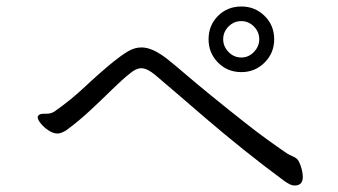

<svg xmlns="http://www.w3.org/2000/svg" viewBox="-20 -678 1040 591"><path d="M824 -557Q824 -515 794.5 -485.5Q765 -456 723 -456Q680 -456 651 -485.5Q622 -515 622 -557Q622 -600 651 -629Q680 -658 723 -658Q765 -658 794.5 -629Q824 -600 824 -557ZM723 -501Q745 -501 761.5 -518Q778 -535 778 -557Q778 -580 761.5 -596.5Q745 -613 723 -613Q700 -613 683.5 -596.5Q667 -580 667 -557Q667 -535 683.5 -518Q700 -501 723 -501ZM124 -328Q137 -328 148 -335Q198 -370 241 -410.5Q284 -451 329 -488Q354 -508 374 -520Q394 -532 416 -532Q449 -532 494 -497Q512 -483 547 -453Q582 -423 631 -383Q680 -343 738.5 -297Q797 -251 863 -206Q871 -201 879.5 -197.5Q888 -194 894 -189Q900 -184 906 -166Q912 -148 912 -133Q912 -107 887 -107Q879 -107 870.5 -111.5Q862 -116 855 -121Q790 -169 729 -218Q668 -267 615.5 -312Q563 -357 522.5 -392Q482 -427 458 -447Q433 -468 415 -468Q399 -468 380 -452Q356 -433 324.5 -402Q293 -371 257 -337.5Q221 -304 184 -277Q168 -267 157 -267Q144 -267 129.5 -276.5Q115 -286 105.5 -298Q96 -310 96 -317Q96 -320 97 -321Q101 -326 106 -327Q111 -328 117 -328Z"/></svg>

Font: Klee One SemiBold
Style: Regular
Weight: 600
Designer: Fontworks Inc.
Foundry: Fontworks Inc.
Version: Version 1.00;January 12, 2022;FontCreator 13.0.0.2683 64-bit